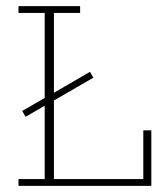

<svg xmlns="http://www.w3.org/2000/svg" viewBox="-20 -603 541 623"><path d="M63 -224 52 -243 125 -285V-561H40V-583H240V-561H155V-302L272 -370L283 -351L155 -277V-22H445V-180H471V0H40V-22H125V-260Z"/></svg>

Font: Rokkitt SemiBold Thin
Style: Regular
Weight: 250
Version: Version 3.103